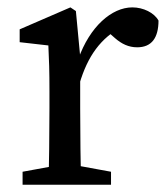

<svg xmlns="http://www.w3.org/2000/svg" viewBox="-20 -508 463 528"><path d="M42.1 0H285.3V-35.7L176.1 -55.7H151.3L42.1 -35.7V0ZM113 0H203.5C201.5 -45 200.5 -148 200.5 -210V-352.7L188.7 -477.6L173.6 -487.7L34.1 -427.3V-392L113 -383C115 -343 116 -312.7 116 -257.7V-210C116 -148 115 -45 113 0ZM198.6 -277.8C221.1 -353.8 257.1 -404 317.6 -435.6L269.1 -427L296.2 -403.2C314.5 -387.2 333.8 -377.9 357.2 -377.9C397.2 -377.9 415.8 -404.1 415.9 -451.4C404.1 -473.1 373.8 -487.7 344 -487.7C287.1 -487.7 226.9 -434.7 195.4 -345.8H184.4L198.6 -277.8Z"/></svg>

Font: Source Serif Variable
Style: Regular
Weight: 389
Designer: Frank Grießhammer
Foundry: Adobe Systems Incorporated
Version: Version 3.001;hotconv 1.0.111;makeotfexe 2.5.65597